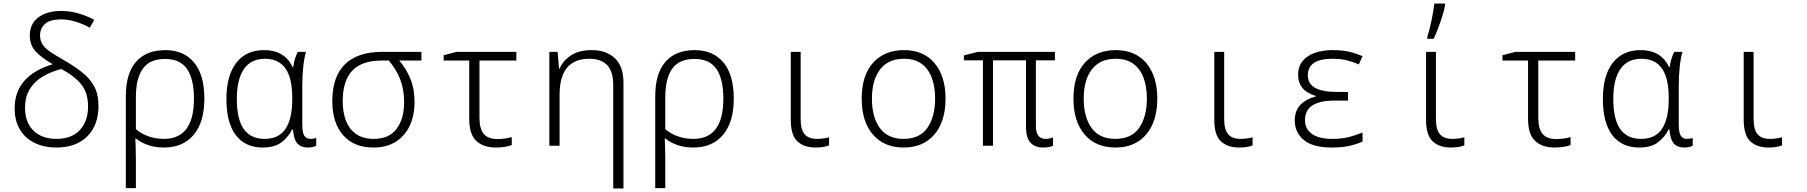

<svg xmlns="http://www.w3.org/2000/svg" viewBox="-20 -826 10240 1088"><path d="M300 10Q229 10 175.5 -16.5Q122 -43 92.5 -92.5Q63 -142 63 -212Q63 -306 118.5 -368.5Q174 -431 279 -462Q218 -497 183.5 -533Q149 -569 149 -625Q149 -692 198 -728Q247 -764 326 -764Q376 -764 423 -750.5Q470 -737 514 -714L489 -669Q451 -690 409.5 -703Q368 -716 326 -716Q263 -716 235 -690.5Q207 -665 207 -625Q207 -593 223.5 -570.5Q240 -548 271 -528Q302 -508 344 -484Q401 -451 444.5 -417Q488 -383 513 -338Q538 -293 538 -225Q538 -117 474.5 -53.5Q411 10 300 10ZM300 -39Q386 -39 432.5 -89Q479 -139 479 -223Q479 -301 439.5 -349Q400 -397 327 -435Q270 -420 223.5 -393Q177 -366 149.5 -322.5Q122 -279 122 -215Q122 -132 170 -85.5Q218 -39 300 -39Z M693 -280Q693 -410 751 -476Q809 -542 917 -542Q1021 -542 1079.5 -472Q1138 -402 1138 -267Q1138 -134 1077.5 -62Q1017 10 908 10Q859 10 819 -4Q779 -18 750 -41H747Q748 -16 749 14Q750 44 750 80V240H693ZM909 -39Q1079 -39 1079 -267Q1079 -378 1040 -435Q1001 -492 915 -492Q829 -492 789.5 -437Q750 -382 750 -275V-94Q780 -68 821 -53.5Q862 -39 909 -39Z M1469 10Q1370 10 1316.5 -60Q1263 -130 1263 -265Q1263 -398 1319 -470Q1375 -542 1476 -542Q1593 -542 1638 -446H1642Q1644 -468 1651 -490.5Q1658 -513 1667 -532H1714Q1704 -499 1698.5 -448.5Q1693 -398 1693 -337V-119Q1693 -73 1705 -56Q1717 -39 1739 -39Q1756 -39 1772 -44V0Q1765 4 1752 7Q1739 10 1724 10Q1686 10 1665.5 -12.5Q1645 -35 1640 -92H1635Q1616 -52 1577 -21Q1538 10 1469 10ZM1479 -39Q1561 -39 1598.5 -97Q1636 -155 1636 -260V-274Q1636 -493 1482 -493Q1402 -493 1362 -434.5Q1322 -376 1322 -266Q1322 -150 1361.5 -94.5Q1401 -39 1479 -39Z M2096 10Q1985 10 1924 -60.5Q1863 -131 1863 -252Q1863 -392 1935 -462Q2007 -532 2144 -532H2368V-483H2242Q2282 -437 2305.5 -380Q2329 -323 2329 -249Q2329 -172 2302 -114Q2275 -56 2223 -23Q2171 10 2096 10ZM2098 -39Q2185 -39 2227.5 -96Q2270 -153 2270 -248Q2270 -320 2247.5 -377Q2225 -434 2183 -483H2144Q2030 -483 1976 -425.5Q1922 -368 1922 -252Q1922 -190 1940.5 -142Q1959 -94 1998 -66.5Q2037 -39 2098 -39Z M2791 10Q2719 10 2679 -27.5Q2639 -65 2639 -152V-483H2494V-513L2567 -532H2906V-483H2697V-159Q2697 -96 2721.5 -67Q2746 -38 2799 -38Q2820 -38 2841.5 -41Q2863 -44 2880 -49V-4Q2865 2 2841 6Q2817 10 2791 10Z M3093 0V-532H3140L3148 -437H3151Q3171 -483 3216 -512.5Q3261 -542 3333 -542Q3415 -542 3464 -496.5Q3513 -451 3513 -356V242H3455V-344Q3455 -421 3420.5 -457Q3386 -493 3319 -493Q3151 -493 3151 -289V0Z M3693 -280Q3693 -410 3751 -476Q3809 -542 3917 -542Q4021 -542 4079.5 -472Q4138 -402 4138 -267Q4138 -134 4077.5 -62Q4017 10 3908 10Q3859 10 3819 -4Q3779 -18 3750 -41H3747Q3748 -16 3749 14Q3750 44 3750 80V240H3693ZM3909 -39Q4079 -39 4079 -267Q4079 -378 4040 -435Q4001 -492 3915 -492Q3829 -492 3789.5 -437Q3750 -382 3750 -275V-94Q3780 -68 3821 -53.5Q3862 -39 3909 -39Z M4602 10Q4536 10 4498.5 -25Q4461 -60 4461 -147V-532H4517V-151Q4517 -92 4539.5 -65.5Q4562 -39 4609 -39Q4627 -39 4646 -41.5Q4665 -44 4678 -48V-2Q4648 10 4602 10Z M5101 10Q4990 10 4926.5 -63.5Q4863 -137 4863 -267Q4863 -400 4928 -471Q4993 -542 5102 -542Q5214 -542 5276 -468Q5338 -394 5338 -267Q5338 -138 5275 -64Q5212 10 5101 10ZM5100 -39Q5192 -39 5235.5 -102Q5279 -165 5279 -267Q5279 -333 5260.5 -384Q5242 -435 5203 -464Q5164 -493 5102 -493Q5014 -493 4967.5 -433Q4921 -373 4921 -266Q4921 -163 4965.5 -101Q5010 -39 5100 -39Z M5892 10Q5794 10 5794 -105V-484H5607V0H5550V-484H5442V-512L5521 -532H5958V-484H5850V-112Q5850 -39 5905 -39Q5919 -39 5929.5 -41.5Q5940 -44 5947 -47V0Q5939 4 5925 7Q5911 10 5892 10Z M6301 10Q6190 10 6126.5 -63.5Q6063 -137 6063 -267Q6063 -400 6128 -471Q6193 -542 6302 -542Q6414 -542 6476 -468Q6538 -394 6538 -267Q6538 -138 6475 -64Q6412 10 6301 10ZM6300 -39Q6392 -39 6435.5 -102Q6479 -165 6479 -267Q6479 -333 6460.5 -384Q6442 -435 6403 -464Q6364 -493 6302 -493Q6214 -493 6167.5 -433Q6121 -373 6121 -266Q6121 -163 6165.5 -101Q6210 -39 6300 -39Z M7002 10Q6936 10 6898.5 -25Q6861 -60 6861 -147V-532H6917V-151Q6917 -92 6939.5 -65.5Q6962 -39 7009 -39Q7027 -39 7046 -41.5Q7065 -44 7078 -48V-2Q7048 10 7002 10Z M7527 10Q7419 10 7368 -33Q7317 -76 7317 -142Q7317 -199 7349 -232Q7381 -265 7435 -279V-283Q7336 -312 7336 -403Q7336 -450 7362 -481Q7388 -512 7432 -527Q7476 -542 7530 -542Q7587 -542 7625 -533Q7663 -524 7701 -508L7680 -461Q7649 -475 7613 -484Q7577 -493 7530 -493Q7391 -493 7391 -399Q7391 -351 7433 -328Q7475 -305 7554 -305H7619V-256H7543Q7460 -256 7417.5 -229Q7375 -202 7375 -145Q7375 -94 7415.5 -66.5Q7456 -39 7529 -39Q7583 -39 7624 -49.5Q7665 -60 7701 -75V-24Q7672 -10 7629 0Q7586 10 7527 10Z M8202 10Q8136 10 8098.5 -25Q8061 -60 8061 -147V-532H8117V-151Q8117 -92 8139.5 -65.5Q8162 -39 8209 -39Q8227 -39 8246 -41.5Q8265 -44 8278 -48V-2Q8248 10 8202 10ZM8068 -617Q8080 -654 8091.5 -708Q8103 -762 8108 -806H8169V-797Q8164 -770 8153.5 -736Q8143 -702 8130 -667.5Q8117 -633 8104 -606H8068Z M8791 10Q8719 10 8679 -27.5Q8639 -65 8639 -152V-483H8494V-513L8567 -532H8906V-483H8697V-159Q8697 -96 8721.5 -67Q8746 -38 8799 -38Q8820 -38 8841.5 -41Q8863 -44 8880 -49V-4Q8865 2 8841 6Q8817 10 8791 10Z M9269 10Q9170 10 9116.5 -60Q9063 -130 9063 -265Q9063 -398 9119 -470Q9175 -542 9276 -542Q9393 -542 9438 -446H9442Q9444 -468 9451 -490.5Q9458 -513 9467 -532H9514Q9504 -499 9498.5 -448.5Q9493 -398 9493 -337V-119Q9493 -73 9505 -56Q9517 -39 9539 -39Q9556 -39 9572 -44V0Q9565 4 9552 7Q9539 10 9524 10Q9486 10 9465.5 -12.5Q9445 -35 9440 -92H9435Q9416 -52 9377 -21Q9338 10 9269 10ZM9279 -39Q9361 -39 9398.5 -97Q9436 -155 9436 -260V-274Q9436 -493 9282 -493Q9202 -493 9162 -434.5Q9122 -376 9122 -266Q9122 -150 9161.5 -94.5Q9201 -39 9279 -39Z M10002 10Q9936 10 9898.5 -25Q9861 -60 9861 -147V-532H9917V-151Q9917 -92 9939.5 -65.5Q9962 -39 10009 -39Q10027 -39 10046 -41.5Q10065 -44 10078 -48V-2Q10048 10 10002 10Z"/></svg>

Font: Noto Sans Mono Light
Style: Regular
Weight: 300
Designer: Monotype Design Team
Foundry: Monotype Imaging Inc.
Version: Version 2.014; ttfautohint (v1.8.4.7-5d5b)